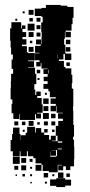

<svg xmlns="http://www.w3.org/2000/svg" viewBox="-20 -741 363 778"><path d="M60 -107H32V-128H23V-174H29V-198H33V-224H59V-198H63V-174H64V-193H84V-203H90V-227H122V-204H125V-222H147V-204H159V-218H173V-204H159V-194H179V-175H186V-191H206V-171H190V-169H213V-191H206V-231H232H216V-251H235V-260H215V-282H235V-284H209V-311H207V-290H185V-312H206V-320H185V-342H206V-347H182V-371H176V-381H156V-401H173V-412H157V-430H173V-441H156V-461H173V-463H148V-485H145V-472H127V-490H140V-497H122V-525H140V-527H122V-555H145V-561H126V-581H146V-562H148V-589H149V-612H147V-650H153V-673H148V-676H121V-706H148V-709H166V-721H226V-718H253V-713H278V-669H274V-643H270V-617H246V-612H267V-590H245V-611H243V-584H240V-560H245V-524H269V-498H243V-522H218H237V-500H219V-494H239V-470H245V-464H269V-438H273V-404H271V-382H277V-352V-310H276V-292H277V-250V-235H280V-187H276V-175H280V-146H281V-96H280V-67H265V-52H247V-67H236V-51H216V-71H232V-73H214V-43H178V-48H153V-73H148V-79H124V-100H115V-108H93V-128H89V-108H63V-128H60ZM116 -681H96V-701H116ZM80 -687H72V-695H80ZM144 -653H128V-669H144ZM113 -654H99V-668H113ZM50 -657H42V-665H50ZM58 -259H34V-282H27V-320H30V-338H23V-384H24V-413H25V-442H33V-462H27V-500H32V-520H25V-548H23V-576H21V-626H26V-651H66V-626H69V-638H83V-624H71V-611H86V-591H71V-582H87V-560H69V-554H89V-529H94V-526H121V-496H94V-493H118V-469H94V-467H122V-442H127V-400H119V-378H103H123V-356H127V-370H145V-352H131V-344H149V-318H131H153V-284H129V-281H146V-261H126V-278H122V-255H90H60V-279H58ZM120 -617H92V-645H120ZM144 -623H128V-639H144ZM116 -591H96V-611H116ZM144 -593H128V-609H144ZM265 -562H247V-580H265ZM111 -566H101V-576H111ZM116 -531H96V-551H116ZM265 -532H247V-550H265ZM215 -504V-519H214V-504ZM263 -474H249V-488H263ZM178 -444V-458H176V-444ZM143 -444H129V-458H143ZM140 -417H132V-425H140ZM170 -357H162V-365H170ZM177 -320H155V-342H177ZM176 -291H156V-311H176ZM178 -259H154V-283H178ZM205 -262H187V-280H205ZM116 -231H96V-251H116ZM204 -233H188V-249H204ZM174 -233H158V-249H174ZM54 -233H38V-249H54ZM83 -234H69V-248H83ZM141 -236H131V-246H141ZM201 -206H191V-216H201ZM80 -207H72V-215H80ZM214 -163H232V-168H214V-136H231V-139H214ZM207 -110H185V-127H184V-106H208V-109H211V-133H190V-132H207ZM60 -77H32V-105H60ZM86 -81H66V-101H86ZM112 -85H100V-97H112ZM148 -49H124V-73H148ZM86 -51H66V-71H86ZM54 -53H38V-69H54ZM110 -57H102V-65H110ZM237 -20H215V-42H237ZM175 -22H157V-40H175ZM263 -24H249V-38H263ZM81 -26H71V-36H81ZM110 -27H102V-35H110ZM200 -27H192V-35H200ZM49 -28H43V-34H49ZM244 17H208V12H183V-14H208V-19H244ZM268 11H244V-13H268ZM170 3H162V-5H170ZM109 2H103V-4H109Z"/></svg>

Font: Rubik Storm
Style: Regular
Weight: 400
Designer: Hubert and Fischer, NaN
Foundry: Hubert and Fischer, NaN
Version: Version 2.201